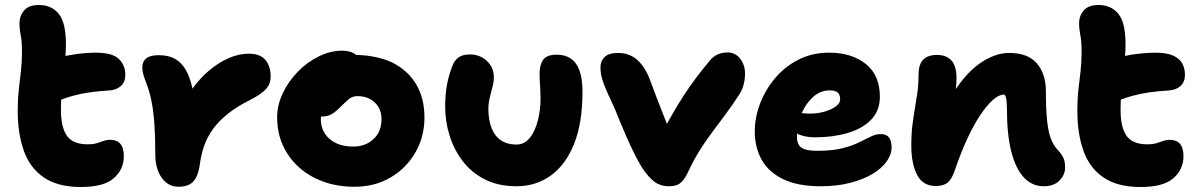

<svg xmlns="http://www.w3.org/2000/svg" viewBox="-20 -736 4787 769"><path d="M304 13Q212 13 156 -25Q100 -63 75.5 -132Q51 -201 51 -292Q51 -341 55.5 -379Q60 -417 64 -452.5Q68 -488 68 -530Q68 -570 63 -595Q58 -620 58 -644Q58 -672 76.5 -694Q95 -716 136 -716Q186 -716 215 -681Q244 -646 244 -558Q244 -536 242 -512Q253 -514 265 -516Q316 -525 363 -525Q431 -525 456.5 -499.5Q482 -474 482 -436Q482 -408 464.5 -392Q447 -376 420 -374Q374 -371 338.5 -366Q303 -361 271 -352Q249 -346 225 -337Q224 -318 224 -298Q224 -246 236 -215Q248 -184 271.5 -171Q295 -158 330 -158Q353 -158 368 -162.5Q383 -167 395 -171.5Q407 -176 421 -176Q448 -176 462 -160Q476 -144 476 -110Q476 -58 436 -22.5Q396 13 304 13Z M694 12Q667 12 646.5 -4Q626 -20 614 -49Q602 -78 602 -115Q602 -185 598.5 -237Q595 -289 587 -329.5Q579 -370 566 -403Q556 -429 553 -441.5Q550 -454 550 -468Q550 -489 565.5 -502Q581 -515 616 -515Q648 -515 672.5 -504.5Q697 -494 715 -470Q733 -446 745 -405Q748 -393 751 -381Q781 -423 818 -454Q856 -486 896.5 -503.5Q937 -521 976 -521Q1022 -521 1043 -496Q1064 -471 1064 -429Q1064 -400 1045.5 -379.5Q1027 -359 984 -337Q930 -310 893 -280.5Q856 -251 833 -219Q810 -187 798 -153Q786 -119 781 -82Q776 -44 764.5 -23.5Q753 -3 735.5 4.5Q718 12 694 12Z M1400 12Q1310 12 1240 -23.5Q1170 -59 1130 -122Q1090 -185 1090 -266Q1090 -315 1112.5 -362.5Q1135 -410 1172.5 -448.5Q1210 -487 1256.5 -510Q1303 -533 1350 -533Q1370 -533 1388 -527Q1398 -523 1407 -516Q1490 -514 1550 -486Q1613 -455 1646.5 -399Q1680 -343 1680 -266Q1680 -187 1643 -124Q1606 -61 1543 -24.5Q1480 12 1400 12ZM1266 -269Q1265 -264 1265 -259Q1265 -210 1300 -179.5Q1335 -149 1395 -149Q1444 -149 1476 -179Q1508 -209 1508 -258Q1508 -300 1481 -325.5Q1454 -351 1412 -351Q1391 -351 1377 -339Q1363 -327 1343 -307Q1329 -293 1317.5 -284.5Q1306 -276 1294 -272.5Q1282 -269 1266 -269Q1266 -269 1266 -269Z M2049 10Q1976 10 1922 -17.5Q1868 -45 1833 -91Q1798 -137 1780.5 -193.5Q1763 -250 1763 -308Q1763 -359 1770.5 -398Q1778 -437 1792 -472Q1800 -494 1816.5 -506Q1833 -518 1862 -518Q1902 -518 1930 -492Q1958 -466 1958 -425Q1958 -410 1954.5 -396Q1951 -382 1947 -367Q1943 -352 1939.5 -335.5Q1936 -319 1936 -301Q1936 -255 1949 -222.5Q1962 -190 1987 -173.5Q2012 -157 2048 -157Q2081 -157 2102.5 -184.5Q2124 -212 2134.5 -254.5Q2145 -297 2145 -342Q2145 -362 2144 -378Q2143 -394 2142 -408.5Q2141 -423 2141 -439Q2141 -476 2155.5 -496.5Q2170 -517 2210 -517Q2243 -517 2266 -501.5Q2289 -486 2301 -453.5Q2313 -421 2313 -369Q2313 -243 2279 -159Q2245 -75 2185.5 -32.5Q2126 10 2049 10Z M2660 10Q2625 10 2600.5 -8.5Q2576 -27 2550 -67Q2537 -88 2520.5 -121Q2504 -154 2488.5 -189.5Q2473 -225 2462 -252Q2445 -296 2430.5 -326.5Q2416 -357 2406 -380.5Q2396 -404 2390.5 -424Q2385 -444 2385 -467Q2385 -491 2401.5 -507.5Q2418 -524 2455 -524Q2488 -524 2512 -510.5Q2536 -497 2554.5 -471.5Q2573 -446 2586 -409Q2599 -374 2613 -337Q2627 -300 2642 -263Q2647 -251 2651 -240Q2663 -262 2675 -282Q2696 -319 2718.5 -353.5Q2741 -388 2766 -421.5Q2791 -455 2821 -491Q2836 -510 2854.5 -518Q2873 -526 2895 -526Q2916 -526 2931.5 -514Q2947 -502 2955.5 -483Q2964 -464 2964 -442Q2964 -419 2958.5 -397.5Q2953 -376 2942 -359Q2912 -313 2885 -277L2833 -207Q2807 -173 2782 -133Q2757 -93 2732 -39Q2718 -12 2702.5 -1Q2687 10 2660 10Z M3267 10Q3175 10 3116.5 -18.5Q3058 -47 3030.5 -96.5Q3003 -146 3003 -210Q3003 -265 3024 -320.5Q3045 -376 3084 -422.5Q3123 -469 3178 -497Q3233 -525 3301 -525Q3391 -525 3447.5 -480Q3504 -435 3504 -349Q3504 -292 3468.5 -256Q3433 -220 3374 -203Q3315 -186 3245 -186Q3201 -186 3172 -201Q3172 -194 3172 -187Q3172 -168 3179.5 -155.5Q3187 -143 3205 -137.5Q3223 -132 3254 -132Q3313 -132 3353 -142Q3393 -152 3420 -165.5Q3447 -179 3467.5 -189Q3488 -199 3508 -199Q3530 -199 3540.5 -185.5Q3551 -172 3551 -145Q3551 -117 3531 -89Q3511 -61 3474 -39Q3437 -17 3384.5 -3.5Q3332 10 3267 10ZM3191 -283Q3205 -281 3226 -281Q3254 -281 3281 -288.5Q3308 -296 3326.5 -309Q3345 -322 3345 -338Q3345 -356 3335.5 -365Q3326 -374 3304 -374Q3265 -374 3236 -347Q3208 -322 3191 -283Z M4160 10Q4114 10 4081 -25Q4048 -60 4030.5 -128.5Q4013 -197 4013 -299Q4013 -315 4012 -327Q4011 -339 4008 -349Q4006 -353 4004 -357Q4002 -357 4000 -357Q3981 -357 3957 -336Q3933 -315 3906.5 -275.5Q3880 -236 3854.5 -181Q3829 -126 3806 -59Q3793 -19 3776 -5Q3759 9 3728 9Q3676 9 3653 -36Q3630 -81 3630 -151Q3630 -200 3634.5 -236Q3639 -272 3644.5 -303Q3650 -334 3654.5 -366Q3659 -398 3659 -437Q3659 -478 3677.5 -497Q3696 -516 3733 -516Q3770 -516 3790.5 -494Q3811 -472 3811 -422Q3811 -397 3808 -379Q3815 -389 3823 -400Q3869 -462 3921 -493Q3973 -524 4022 -524Q4097 -524 4133 -482Q4169 -440 4169 -370Q4169 -302 4173.5 -256Q4178 -210 4188.5 -182Q4199 -154 4215 -137Q4230 -122 4238 -106Q4246 -90 4246 -65Q4246 -36 4223.5 -13Q4201 10 4160 10Z M4548 13Q4456 13 4400 -25Q4344 -63 4319.5 -132Q4295 -201 4295 -292Q4295 -341 4299.5 -379Q4304 -417 4308 -452.5Q4312 -488 4312 -530Q4312 -570 4307 -595Q4302 -620 4302 -644Q4302 -672 4320.5 -694Q4339 -716 4380 -716Q4430 -716 4459 -681Q4488 -646 4488 -558Q4488 -536 4486 -512Q4513 -518 4542 -521Q4576 -525 4607 -525Q4652 -525 4678 -513.5Q4704 -502 4715 -482Q4726 -462 4726 -436Q4726 -408 4708.5 -392Q4691 -376 4664 -374Q4618 -371 4582.5 -366Q4547 -361 4515 -352Q4493 -346 4469 -337Q4468 -318 4468 -298Q4468 -246 4480 -215Q4492 -184 4515.5 -171Q4539 -158 4574 -158Q4597 -158 4612 -162.5Q4627 -167 4639 -171.5Q4651 -176 4665 -176Q4692 -176 4706 -160Q4720 -144 4720 -110Q4720 -58 4680 -22.5Q4640 13 4548 13Z"/></svg>

Font: Shantell Sans Light ExtraBold
Style: Regular
Weight: 800
Version: Version 1.011;[c5ecc13dd]